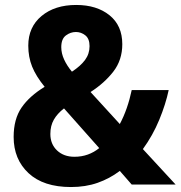

<svg xmlns="http://www.w3.org/2000/svg" viewBox="-20 -744 728 774"><path d="M287 -724Q370 -724 421.5 -682.5Q473 -641 473 -566Q473 -502 437 -455.5Q401 -409 345 -373L463 -244Q479 -274 491 -308.5Q503 -343 511 -381H660Q648 -324 622 -261Q596 -198 556 -143L688 0H511L463 -55Q422 -24 373.5 -7Q325 10 266 10Q155 10 95 -46Q35 -102 35 -192Q35 -264 67 -310.5Q99 -357 160 -394Q125 -437 109.5 -475.5Q94 -514 94 -560Q94 -635 147.5 -679.5Q201 -724 287 -724ZM286 -615Q264 -615 245.5 -601Q227 -587 227 -554Q227 -529 238.5 -504Q250 -479 270 -455Q305 -478 323 -502.5Q341 -527 341 -558Q341 -588 324 -601.5Q307 -615 286 -615ZM238 -307Q211 -286 197 -261.5Q183 -237 183 -204Q183 -163 210 -137.5Q237 -112 280 -112Q309 -112 334 -121Q359 -130 380 -147Z"/></svg>

Font: Noto Sans Ethiopic SemiCondensed
Style: Bold
Weight: 700
Width: 4
Designer: Monotype Design Team
Foundry: Monotype Imaging Inc.
Version: Version 2.102; ttfautohint (v1.8.4.7-5d5b)